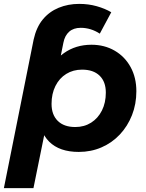

<svg xmlns="http://www.w3.org/2000/svg" viewBox="-40 -773 751 987"><path d="M-20 194 133 -570Q147 -633 180 -673Q213 -713 261.5 -733Q310 -753 367 -753Q415 -753 457.5 -741Q500 -729 532 -710L473 -600Q450 -615 425.5 -622.5Q401 -630 375 -630Q338 -630 315.5 -610Q293 -590 286 -554L259 -420L219 -270L196 -121L132 194ZM365 8Q266 8 213 -44.5Q160 -97 160 -196Q160 -300 193.5 -378Q227 -456 288 -499.5Q349 -543 430 -543Q497 -543 549.5 -512.5Q602 -482 631.5 -428Q661 -374 661 -304Q661 -238 638.5 -181Q616 -124 576 -81.5Q536 -39 482 -15.5Q428 8 365 8ZM347 -120Q393 -120 428.5 -142.5Q464 -165 484 -205Q504 -245 504 -297Q504 -353 472 -384Q440 -415 382 -415Q336 -415 300.5 -393Q265 -371 245 -331Q225 -291 225 -239Q225 -183 257 -151.5Q289 -120 347 -120Z"/></svg>

Font: Montserrat Thin
Style: Bold Italic
Weight: 700
Italic angle: -11.3°
Version: Version 9.000